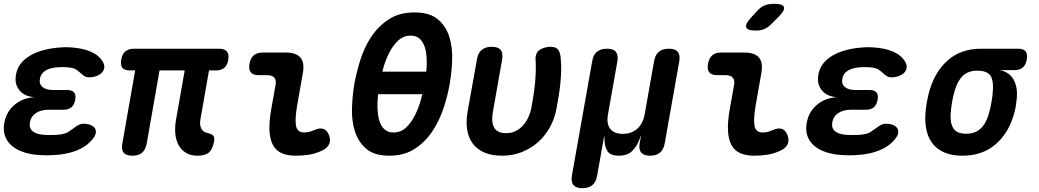

<svg xmlns="http://www.w3.org/2000/svg" viewBox="-20 -805 5440 1005"><path d="M518.2 -481.4Q527.4 -465.9 525.8 -451.1Q524.1 -436.2 513.8 -425.2Q503.5 -414.2 485.8 -407.2Q468 -400.3 444.3 -400.3Q434.4 -400.3 427.1 -403.9Q419.8 -407.5 413.2 -412.6Q406.6 -417.7 400.1 -423.9Q393.7 -430.1 384.8 -436Q377.5 -443.6 364 -447.5Q350.6 -451.5 331.9 -452.8Q319.2 -453.8 306.6 -453.8Q294.1 -453.8 281.4 -452.8Q243.5 -450.5 218.6 -435.7Q193.7 -420.9 189.1 -392.9Q183.5 -366 202.3 -349.9Q221 -333.8 258.2 -333.8H331.3Q356.9 -333.8 367.7 -321.2Q378.5 -308.5 373.8 -282.2Q368.7 -255.9 353.7 -243.2Q338.7 -230.6 312.4 -230.6H234.2Q194.1 -230.6 167.8 -213Q141.5 -195.5 136.6 -165Q131 -134.4 151.2 -118Q171.4 -101.5 211.2 -99.2Q227.7 -98.2 244.4 -98.2Q261 -98.2 277.5 -99.2Q300.1 -100.5 317.2 -105.5Q334.4 -110.5 345.9 -120.6Q355.8 -126.5 364.3 -133Q372.8 -139.6 380.8 -144.9Q388.8 -150.1 397.3 -153.7Q405.8 -157.3 416.3 -157.3Q440 -157.3 455.6 -150.4Q471.1 -143.4 477.5 -132.4Q483.9 -121.4 480.8 -106.5Q477.7 -91.7 463.4 -75.2Q432.2 -37.2 379.9 -16.7Q327.5 3.7 259.3 7Q242.8 8 226 8Q209.2 8 193 7Q143.9 4.7 105.4 -7.9Q67 -20.4 41.7 -42.1Q16.5 -63.8 6.1 -94Q-4.3 -124.2 2.7 -161.9Q12.7 -219.8 56.4 -256.6Q100.1 -293.4 162.5 -296.3Q109 -298.9 81.9 -332.2Q54.8 -365.6 63.5 -413.3Q68.8 -446.2 88.5 -471.7Q108.3 -497.2 139.2 -515Q170.2 -532.9 211 -543.4Q251.8 -554 299.6 -557Q312.3 -558 325.2 -558Q338.1 -558 350.1 -557Q413.4 -553 456.2 -534.1Q498.9 -515.2 518.2 -481.4Z M1014.2 10Q977.4 10 952.4 -5.6Q927.5 -21.1 914 -46.9Q900.6 -72.6 897.5 -106.6Q894.5 -140.5 901.2 -177.3L946.8 -436.4H815.1L747.9 -53.6Q741.8 -21.1 723.7 -5.6Q705.6 10 673.1 10Q640.6 10 627.4 -5.6Q614.2 -21.1 620.3 -53.6L687.5 -436.4H659.6Q631.2 -436.4 620.2 -450.6Q609.3 -464.8 614.7 -493.2Q619.4 -521.6 636.1 -535.8Q652.9 -550 681.3 -550H1125.4Q1155.9 -550 1167.9 -535.4Q1179.9 -520.9 1174.5 -490.4Q1169.8 -463.4 1153.8 -449.9Q1137.7 -436.4 1110.7 -436.4H1074.1L1028.9 -179Q1024 -150.2 1034 -131.5Q1043.9 -112.7 1068.1 -108.6Q1089.8 -103.4 1096.7 -94.1Q1103.6 -84.8 1100.9 -66.6Q1093.1 -24 1073.9 -7Q1054.6 10 1014.2 10Z M1536 -256.2Q1522.6 -180.7 1529.6 -146.1Q1536.6 -111.5 1571.3 -111.5Q1583.4 -111.5 1596.7 -114.5Q1610 -117.4 1625.6 -124.3Q1656.7 -137.7 1674.9 -129.6Q1693 -121.5 1702.1 -97.6Q1712.2 -70.6 1702.6 -50.1Q1693 -29.5 1666.7 -17.1Q1632.4 -1 1598.4 4.5Q1564.3 10 1527.7 10Q1484.3 10 1454.4 -3.4Q1424.6 -16.7 1408.7 -46Q1392.8 -75.3 1390.5 -121.6Q1388.2 -167.8 1399.6 -232.9L1421.9 -357.6Q1427.3 -384.6 1416 -398.1Q1404.7 -411.6 1377.7 -411.6H1334.5Q1304.7 -411.6 1292.7 -426.3Q1280.7 -441 1285.8 -470.8Q1291.2 -500.6 1308.1 -515.3Q1325 -530 1354.8 -530H1476Q1531 -530 1553.1 -503.1Q1575.2 -476.3 1565.1 -422Z M1895.2 -311.9Q1865.2 -311.9 1853 -326.4Q1840.9 -340.9 1846.2 -371Q1851.5 -401.1 1868.6 -415.5Q1885.8 -429.9 1916.1 -429.9H2276.1Q2306.2 -429.9 2317.9 -415.4Q2329.7 -400.9 2324.3 -370.9Q2318.9 -340.9 2302 -326.4Q2285.1 -311.9 2255.2 -311.9ZM2039.6 -111.5Q2079.2 -111.5 2107.4 -139.2Q2135.6 -166.8 2154.5 -206.4Q2173.5 -246 2185 -289.6Q2196.6 -333.1 2201.9 -365.6Q2205.9 -387.2 2209.4 -414Q2212.9 -440.9 2213.6 -469.2Q2214.3 -497.6 2211 -524.2Q2207.8 -550.9 2198.2 -571.9Q2188.7 -593 2172.2 -605.7Q2155.8 -618.5 2129.4 -618.5Q2090.5 -618.5 2062.2 -590.8Q2033.8 -563.2 2014.7 -523.6Q1995.5 -484 1984.1 -440.7Q1972.7 -397.5 1966.7 -365.3Q1963.4 -344.1 1959.9 -316.8Q1956.4 -289.4 1955.7 -261.4Q1955 -233.4 1958.5 -206.4Q1961.9 -179.4 1971.3 -158.2Q1980.6 -137 1997.3 -124.3Q2013.9 -111.5 2039.6 -111.5ZM2018 10Q1938.8 10 1896.7 -26.5Q1854.6 -63 1837.3 -118.6Q1820.1 -174.3 1822.4 -240.3Q1824.7 -306.3 1834.7 -365.6Q1845.4 -424.3 1865.7 -490.1Q1886.1 -556 1922.6 -611.5Q1959.2 -667 2014.5 -703.5Q2069.8 -740 2150 -740Q2229.2 -740 2271.8 -704Q2314.4 -668 2331.7 -612.9Q2348.9 -557.7 2346.8 -492.7Q2344.6 -427.7 2334.6 -370.1Q2324.6 -309.4 2302.9 -242.6Q2281.2 -175.7 2244.2 -119.4Q2207.1 -63 2151.8 -26.5Q2096.5 10 2018 10Z M2476.5 -494Q2481.9 -527.5 2501.2 -543.7Q2520.5 -560 2554 -560Q2587.5 -560 2600.7 -543.7Q2613.9 -527.5 2608.5 -494L2560.1 -220.5Q2555.8 -196.8 2556.6 -176.3Q2557.4 -155.8 2564.8 -140.6Q2572.2 -125.3 2587.9 -116.7Q2603.5 -108 2628.9 -108Q2658.3 -108 2680.9 -119.8Q2703.6 -131.6 2719.9 -150.9Q2736.3 -170.1 2746.7 -193.6Q2757.1 -217.1 2761.4 -240.5Q2767.7 -275.3 2772.5 -306.5Q2777.3 -337.6 2780.3 -367.9Q2783.3 -398.2 2784.3 -428.8Q2785.4 -459.5 2783.5 -494Q2783.5 -498.4 2783 -501.7Q2782.5 -505.1 2784.2 -509.5Q2788.6 -537.3 2812.7 -548.6Q2836.9 -560 2861 -560Q2878.6 -560 2888.6 -555.1Q2898.6 -550.2 2903.9 -541.7Q2909.1 -533.3 2911.8 -521.1Q2914.5 -508.9 2915.5 -494Q2918.4 -460.5 2917.2 -429.3Q2916 -398.2 2913 -367.5Q2910 -336.9 2904.9 -305.6Q2899.7 -274.3 2893.4 -239.8Q2884.4 -187 2859.8 -141.4Q2835.1 -95.8 2797.8 -62.3Q2760.4 -28.7 2712.4 -9.4Q2664.4 10 2608 10Q2554.9 10 2516.9 -6Q2478.9 -22 2455.9 -51.9Q2432.9 -81.8 2425.6 -124.6Q2418.4 -167.3 2427.4 -219.8Z M3028.1 180Q2995.6 180 2981.9 163.7Q2968.2 147.5 2973.6 114L3079.6 -484Q3085 -517.5 3104.3 -533.7Q3123.6 -550 3157.1 -550Q3190.6 -550 3203.8 -533.7Q3217 -517.5 3211.6 -484L3162.5 -207Q3153.6 -158 3174 -131.2Q3194.3 -104.4 3239.8 -104.4Q3286 -104.4 3315.8 -131.2Q3345.6 -158 3354.5 -207L3403.6 -484Q3409 -517.5 3428.3 -533.7Q3447.6 -550 3481.1 -550Q3514.6 -550 3527.8 -533.7Q3541 -517.5 3535.6 -484L3459.6 -55.7Q3454.2 -22.5 3434.9 -6.3Q3415.6 10 3382.4 10Q3349.9 10 3336.3 -6.3Q3322.8 -22.5 3328.2 -55.7L3333.7 -85Q3335.7 -95 3334.8 -95Q3334 -95 3331 -85Q3315.3 -40 3289.6 -15Q3264 10 3219.2 10Q3174.4 10 3158.8 -15Q3143.2 -40 3143.8 -85Q3143.8 -95 3143.5 -95Q3143.1 -95 3141.1 -85L3105.6 114Q3100.2 147.5 3080.9 163.7Q3061.6 180 3028.1 180Z M3936 -256.2Q3922.6 -180.7 3929.6 -146.1Q3936.6 -111.5 3971.3 -111.5Q3983.4 -111.5 3996.7 -114.5Q4010 -117.4 4025.6 -124.3Q4056.7 -137.7 4074.9 -129.6Q4093 -121.5 4102.1 -97.6Q4112.2 -70.6 4102.6 -50.1Q4093 -29.5 4066.7 -17.1Q4032.4 -1 3998.4 4.5Q3964.3 10 3927.7 10Q3884.3 10 3854.4 -3.4Q3824.6 -16.7 3808.7 -46Q3792.8 -75.3 3790.5 -121.6Q3788.2 -167.8 3799.6 -232.9L3821.9 -357.6Q3827.3 -384.6 3816 -398.1Q3804.7 -411.6 3777.7 -411.6H3734.5Q3704.7 -411.6 3692.7 -426.3Q3680.7 -441 3685.8 -470.8Q3691.2 -500.6 3708.1 -515.3Q3725 -530 3754.8 -530H3876Q3931 -530 3953.1 -503.1Q3975.2 -476.3 3965.1 -422ZM4017.4 -679.1Q3999.8 -660.5 3979.9 -652.8Q3959.9 -645 3936.9 -645Q3891.6 -645 3885.8 -662.3Q3880.1 -679.5 3913.9 -716L3944.2 -748.9Q3965.3 -771.3 3985.6 -778.1Q4005.9 -785 4032.7 -785Q4078.6 -785 4083.8 -767.4Q4089 -749.9 4053.9 -715.5Z M4718.2 -481.4Q4727.4 -465.9 4725.8 -451.1Q4724.1 -436.2 4713.8 -425.2Q4703.5 -414.2 4685.8 -407.2Q4668 -400.3 4644.3 -400.3Q4634.4 -400.3 4627.1 -403.9Q4619.8 -407.5 4613.2 -412.6Q4606.6 -417.7 4600.1 -423.9Q4593.7 -430.1 4584.8 -436Q4577.5 -443.6 4564 -447.5Q4550.6 -451.5 4531.9 -452.8Q4519.2 -453.8 4506.6 -453.8Q4494.1 -453.8 4481.4 -452.8Q4443.5 -450.5 4418.6 -435.7Q4393.7 -420.9 4389.1 -392.9Q4383.5 -366 4402.3 -349.9Q4421 -333.8 4458.2 -333.8H4531.3Q4556.9 -333.8 4567.7 -321.2Q4578.5 -308.5 4573.8 -282.2Q4568.7 -255.9 4553.7 -243.2Q4538.7 -230.6 4512.4 -230.6H4434.2Q4394.1 -230.6 4367.8 -213Q4341.5 -195.5 4336.6 -165Q4331 -134.4 4351.2 -118Q4371.4 -101.5 4411.2 -99.2Q4427.7 -98.2 4444.4 -98.2Q4461 -98.2 4477.5 -99.2Q4500.1 -100.5 4517.2 -105.5Q4534.4 -110.5 4545.9 -120.6Q4555.8 -126.5 4564.3 -133Q4572.8 -139.6 4580.8 -144.9Q4588.8 -150.1 4597.3 -153.7Q4605.8 -157.3 4616.3 -157.3Q4640 -157.3 4655.6 -150.4Q4671.1 -143.4 4677.5 -132.4Q4683.9 -121.4 4680.8 -106.5Q4677.7 -91.7 4663.4 -75.2Q4632.2 -37.2 4579.9 -16.7Q4527.5 3.7 4459.3 7Q4442.8 8 4426 8Q4409.2 8 4393 7Q4343.9 4.7 4305.4 -7.9Q4267 -20.4 4241.7 -42.1Q4216.5 -63.8 4206.1 -94Q4195.7 -124.2 4202.7 -161.9Q4212.7 -219.8 4256.4 -256.6Q4300.1 -293.4 4362.5 -296.3Q4309 -298.9 4281.9 -332.2Q4254.8 -365.6 4263.5 -413.3Q4268.8 -446.2 4288.5 -471.7Q4308.3 -497.2 4339.2 -515Q4370.2 -532.9 4411 -543.4Q4451.8 -554 4499.6 -557Q4512.3 -558 4525.2 -558Q4538.1 -558 4550.1 -557Q4613.4 -553 4656.2 -534.1Q4698.9 -515.2 4718.2 -481.4Z M5213.8 -437.9Q5263.9 -427.4 5285.6 -388.3Q5307.3 -349.2 5302.3 -291Q5300.3 -270 5297 -249Q5293.6 -228 5287.1 -207Q5260.1 -109.5 5191.5 -49.8Q5122.9 10 5017.1 10Q4964.2 10 4926.2 -5.7Q4888.2 -21.4 4864.6 -49.6Q4841 -77.8 4830.9 -118.2Q4820.9 -158.6 4823.9 -207Q4825.9 -238.5 4831.3 -270Q4836.8 -301.5 4846.1 -333Q4874.5 -430.8 4942.4 -490.4Q5010.3 -550 5116.1 -550H5308.8Q5337.2 -550 5348.3 -536.3Q5359.4 -522.7 5354.7 -494.3Q5350 -465.9 5333.8 -451.9Q5317.6 -437.9 5289.2 -437.9ZM5037.4 -105Q5061.5 -105 5080.1 -111.9Q5098.8 -118.8 5112.9 -132Q5127.1 -145.1 5137.6 -163.9Q5148.2 -182.6 5155.1 -207Q5164.4 -238.5 5169.8 -270Q5175.3 -301.5 5177.3 -333Q5180.6 -388.8 5162.1 -411.9Q5143.7 -435 5095.8 -435Q5047.9 -435 5020.1 -408.4Q4992.3 -381.8 4978.1 -333Q4968.8 -301.5 4963.4 -270Q4957.9 -238.5 4955.9 -207Q4953.3 -158.2 4971.4 -131.6Q4989.5 -105 5037.4 -105Z"/></svg>

Font: Maple Mono
Style: Italic
Weight: 400
Italic angle: -10°
Monospace: yes
Designer: subframe7536
Version: Version 7.300